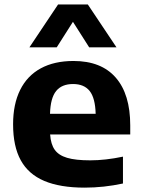

<svg xmlns="http://www.w3.org/2000/svg" viewBox="-20 -828 634 858"><path d="M562 -227H204Q207 -183.5 224.5 -158.8Q242 -134 279.8 -122.8Q317.5 -111.5 383.5 -111.5Q451 -111.5 529.5 -128V-8Q444 10.5 358.5 10.5Q248.5 10.5 177.8 -19.5Q107 -49.5 72.8 -111.8Q38.5 -174 38.5 -272.5Q38.5 -362.5 70 -426Q101.5 -489.5 162 -522.5Q222.5 -555.5 308.5 -555.5Q432.5 -555.5 497.2 -481.2Q562 -407 562 -267.5ZM203.5 -319.5H407.5Q405.5 -390 380.8 -421.2Q356 -452.5 306.5 -452.5Q256 -452.5 230.8 -421.2Q205.5 -390 203.5 -319.5ZM500.5 -616.5H378.5L306 -730.5L233.5 -616.5H111.5L239.5 -808H372.5Z"/></svg>

Font: Encode Sans Semi Expanded
Style: Bold
Weight: 700
Width: 6
Designer: Multiple Designers
Foundry: Impallari Type
Version: Version 2.000